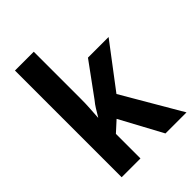

<svg xmlns="http://www.w3.org/2000/svg" viewBox="-220 -864 967 967"><g transform="rotate(-45 264.0 -380.0)"><path d="M200 -424Q200 -388 198 -359Q196 -330 194 -296H195Q210 -321 220 -337.5Q230 -354 245 -372L372 -546H519L344 -315L528 0H378L256 -226L200 -175V0H66V-760H200Z"/></g></svg>

Font: Noto Sans Kannada Condensed
Style: Bold
Weight: 700
Width: 3
Designer: Jelle Bosma - Monotype Design Team
Foundry: Monotype Imaging Inc.
Version: Version 2.005; ttfautohint (v1.8.4.7-5d5b)